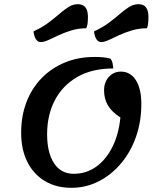

<svg xmlns="http://www.w3.org/2000/svg" viewBox="-20 -872 765 917"><path d="M321 25Q248 25 194 -7.5Q140 -40 110.5 -99Q81 -158 81 -238Q81 -318 106.5 -384.5Q132 -451 179 -499Q226 -547 290 -573.5Q354 -600 431 -600Q452 -600 470.5 -598.5Q489 -597 508 -592Q515 -582 517.5 -570.5Q520 -559 521 -545Q419 -545 348.5 -504Q278 -463 241.5 -392.5Q205 -322 205 -231Q205 -143 238 -92.5Q271 -42 332 -42Q392 -42 439 -75.5Q486 -109 516.5 -169.5Q547 -230 555 -311Q514 -337 495.5 -368.5Q477 -400 477 -441Q477 -467 487.5 -487Q498 -507 516 -518.5Q534 -530 557 -530Q603 -530 629 -489Q655 -448 655 -375Q655 -291 629.5 -218.5Q604 -146 558 -91.5Q512 -37 451.5 -6Q391 25 321 25ZM463 -671Q450 -671 441 -684Q432 -697 429 -722Q470 -741 499.5 -763Q529 -785 552.5 -805.5Q576 -826 597 -839Q618 -852 642 -852Q689 -852 689 -791Q689 -775 687.5 -761.5Q686 -748 682 -737Q644 -737 610.5 -727Q577 -717 549 -704Q521 -691 499.5 -681Q478 -671 463 -671ZM175 -671Q161 -671 152 -684Q143 -697 140 -722Q181 -741 210.5 -763Q240 -785 263.5 -805.5Q287 -826 308 -839Q329 -852 352 -852Q400 -852 400 -791Q400 -775 398.5 -761.5Q397 -748 392 -737Q355 -737 322 -727Q289 -717 261 -704Q233 -691 211.5 -681Q190 -671 175 -671Z"/></svg>

Font: Lemonada
Style: Regular
Weight: 400
Designer: Mohamed Gaber (Arabic), Eduardo Tunni (Latin)
Foundry: Kief Type Foundry
Version: Version 4.005